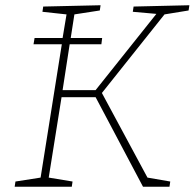

<svg xmlns="http://www.w3.org/2000/svg" viewBox="-20 -713 743 733"><path d="M700 -673 608 -658 369 -358 543 -35 630 -20 627 0H526L345 -342H215L166 -35L257 -20L254 0H36L39 -20L135 -35L216 -544H108L112 -568H219L234 -658L142 -668L145 -688L364 -693L361 -673L264 -658L250 -568H370L367 -544H246L219 -369H345L577 -660L487 -668L490 -688L703 -693Z"/></svg>

Font: Bitter Pro ExtraLight
Style: Italic
Weight: 275
Italic angle: -9°
Designer: Sol Matas, and Bitter project Authors
Foundry: Sol Matas
Version: Version 1.010